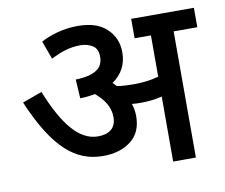

<svg xmlns="http://www.w3.org/2000/svg" viewBox="-72 -720 947 808"><g transform="rotate(-10 401.5 -316.0)"><path d="M484.9 -215.8C484.9 -233.9 481.9 -252 476.1 -269C489.3 -267.6 501 -267.1 511.2 -267.1C544.4 -267.1 574.2 -270 605 -277.8V0H702.1V-539.1H803.2V-622.1H535.2V-539.1H605V-362.8C573.2 -353.5 537.6 -349.1 498 -349.1C472.7 -349.1 449.7 -350.1 426.8 -354C421.4 -359.4 416.5 -364.7 411.1 -370.1C453.1 -398.9 474.1 -439 474.1 -490.2C474.1 -530.8 460 -564.5 431.6 -591.3C403.3 -618.2 362.3 -631.8 308.1 -631.8C241.2 -631.8 185.5 -611.8 149.9 -592.8L178.2 -515.1C220.7 -536.1 256.8 -549.8 305.2 -549.8C324.2 -549.8 341.3 -545.4 356.4 -536.1C371.6 -526.9 378.9 -510.7 378.9 -487.8C378.9 -441.4 347.7 -413.6 261.2 -411.1L266.1 -330.1C288.6 -330.6 310.1 -333 330.1 -336.9C365.7 -306.2 390.1 -272.5 390.1 -228C390.1 -179.7 358.9 -159.2 312 -159.2C230.5 -159.2 167 -242.2 109.9 -384.8L25.9 -354C114.3 -147 203.1 -74.2 319.8 -74.2C368.7 -74.2 408.2 -86.4 439 -110.4C469.7 -134.3 484.9 -169.4 484.9 -215.8Z"/></g></svg>

Font: Noto Reveo Sans
Style: Regular
Weight: 500
Designer: Monotype Design Team
Foundry: Monotype Imaging Inc.
Version: Version 2.007